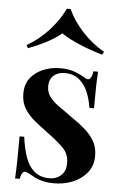

<svg xmlns="http://www.w3.org/2000/svg" viewBox="-57 -854 571 908"><g transform="rotate(5 228.5 -400.0)"><path d="M217 -531Q259 -531 289 -519Q319 -507 333 -498Q367 -473 374 -530H396Q394 -501 393 -461.5Q392 -422 392 -356H370Q365 -393 351 -428Q337 -463 310 -486.5Q283 -510 239 -510Q208 -510 187.5 -492Q167 -474 167 -441Q167 -411 185 -388.5Q203 -366 231.5 -346.5Q260 -327 291 -304Q327 -280 355 -255.5Q383 -231 400 -201.5Q417 -172 417 -132Q417 -86 391.5 -53.5Q366 -21 324.5 -3.5Q283 14 233 14Q206 14 184 9Q162 4 145 -4Q132 -11 121.5 -17Q111 -23 100 -27Q90 -32 82.5 -23Q75 -14 71 7H49Q51 -25 52 -71Q53 -117 53 -193H75Q82 -138 96.5 -96.5Q111 -55 139 -31.5Q167 -8 211 -8Q230 -8 247.5 -16Q265 -24 276.5 -41Q288 -58 288 -87Q288 -131 258 -160Q228 -189 183 -222Q149 -247 119.5 -271Q90 -295 71.5 -325Q53 -355 53 -396Q53 -441 76 -470.5Q99 -500 136.5 -515.5Q174 -531 217 -531ZM241 -814Q265 -760 311.5 -709.5Q358 -659 416 -626L408 -612Q352 -628 298.5 -650.5Q245 -673 212 -696Q186 -673 143 -650.5Q100 -628 56 -612L48 -626Q105 -658 151.5 -709Q198 -760 223 -814Z"/></g></svg>

Font: Playfair Display SemiBold
Style: Regular
Weight: 600
Designer: Claus Eggers Sørensen
Foundry: Claus Eggers Sørensen
Version: Version 1.203